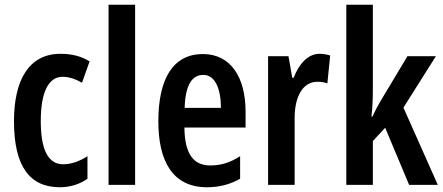

<svg xmlns="http://www.w3.org/2000/svg" viewBox="-20 -780 1867 810"><path d="M233 10C273 10 316 -2 349 -26V-121C315 -99 280 -87 246 -87C184 -87 152 -147 152 -269C152 -392 185 -456 244 -456C271 -456 298 -447 326 -431L358 -521C324 -542 285 -553 235 -553C100 -553 39 -439 39 -269C39 -81 103 10 233 10Z M550 0V-760H438V0Z M836 -552C712 -552 648 -451 648 -268C648 -102 707 10 853 10C905 10 951 -2 993 -26V-121C949 -93 911 -82 867 -82C794 -82 759 -134 758 -242H1016V-309C1016 -453 954 -552 836 -552ZM838 -464C887 -464 912 -406 912 -325H759C762 -422 790 -464 838 -464Z M1328 -553C1278 -553 1240 -508 1219 -452H1213L1197 -543H1111V0H1223V-279C1222 -372 1258 -435 1318 -435C1335 -435 1349 -433 1361 -428L1373 -546C1356 -551 1342 -553 1328 -553Z M1553 -412V-760H1441V0H1553V-185L1605 -241L1706 0H1827L1682 -326L1819 -543H1699L1588 -358C1576 -338 1563 -314 1551 -288H1547C1552 -328 1553 -369 1553 -412Z"/></svg>

Font: Noto Sans Myanmar ExtraCondensed SemiBold
Style: Regular
Weight: 600
Width: 2
Designer: Monotype Design Team
Foundry: Monotype Imaging Inc.
Version: Version 2.107